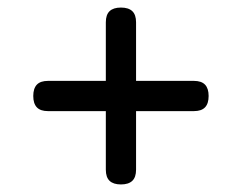

<svg xmlns="http://www.w3.org/2000/svg" viewBox="-20 -584 640 508"><path d="M300 -96Q280 -96 270 -105.5Q260 -115 260 -135V-290H107Q87 -290 77.5 -300Q68 -310 68 -330Q68 -350 77.5 -360Q87 -370 107 -370H260V-525Q260 -545 270 -554.5Q280 -564 300 -564Q320 -564 330 -554.5Q340 -545 340 -525V-370H493Q513 -370 522.5 -360Q532 -350 532 -330Q532 -310 522.5 -300Q513 -290 493 -290H340V-135Q340 -115 330 -105.5Q320 -96 300 -96Z"/></svg>

Font: Maple Mono NL Light
Style: Regular
Weight: 300
Monospace: yes
Designer: subframe7536
Version: Version 7.000